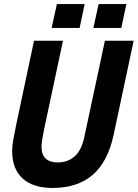

<svg xmlns="http://www.w3.org/2000/svg" viewBox="-20 -912 680 948"><path d="M240 16Q143 16 91.5 -31Q40 -78 40 -167Q40 -192 46.5 -227Q53 -262 60 -296L148 -711H291L198 -275Q194 -254 189.5 -229Q185 -204 185 -188Q185 -110 265 -110Q314 -110 348 -139.5Q382 -169 396 -234L498 -711H640L541 -246Q512 -112 437 -48Q362 16 240 16ZM235 -774 261 -892H398L373 -774ZM441 -774 467 -892H604L579 -774Z"/></svg>

Font: Geist Mono
Style: Bold Italic
Weight: 700
Italic angle: -12°
Monospace: yes
Designer: Basement.studio, Andrés Briganti, Mateo Zaragoza
Foundry: Basement.studio, Vercel, Andrés Briganti, Guido Ferreyra, Mateo Zaragoza
Version: Version 1.500; ttfautohint (v1.8.4.7-5d5b)